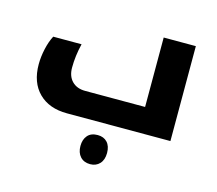

<svg xmlns="http://www.w3.org/2000/svg" viewBox="-102 -627 1101 975"><g transform="rotate(15 448.5 -140.0)"><path d="M268 0Q174 0 119.5 -54Q65 -108 65 -204Q65 -243 74.5 -285.5Q84 -328 100 -358H249Q233 -293 233 -231Q233 -186 258.5 -160Q284 -134 328 -134H643V-499H812V0ZM448 219Q415 219 396 198Q377 177 377 142Q377 108 395 87Q413 66 448 66Q480 66 498.5 86Q517 106 517 142Q517 178 498 198.5Q479 219 448 219Z"/></g></svg>

Font: Noto Kufi Arabic ExtraBold
Style: Regular
Weight: 800
Designer: Monotype Design Team, David Williams, Khaled Hosny
Foundry: Google LLC
Version: Version 2.109; ttfautohint (v1.8.4.7-5d5b)